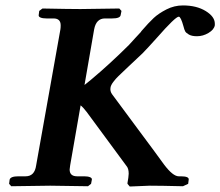

<svg xmlns="http://www.w3.org/2000/svg" viewBox="-20 -678 803 700"><path d="M235.8 -75.2Q233.9 -63 233.9 -60.1Q233.9 -35.2 261.2 -35.2H287.1Q300.3 -35.2 308.1 -32Q315.9 -28.8 314.9 -22.9L312 -7.8L300.8 1Q200.7 -1 163.1 -1L21 1L13.2 -7.8L15.1 -22.9Q18.1 -35.2 46.9 -35.2H73.2Q106.4 -35.2 111.8 -75.2L200.2 -570.8Q201.2 -576.7 201.2 -585.9Q201.2 -610.8 174.8 -610.8H148.9Q135.7 -610.8 127.9 -614Q120.1 -617.2 121.1 -623L123 -638.2L134.8 -647Q233.9 -645 272.9 -645L415 -647L422.9 -638.2L419.9 -623Q418 -610.8 389.2 -610.8H362.8Q330.6 -610.8 323.2 -570.8L288.1 -368.2Q290 -370.1 299.1 -377Q308.1 -383.8 314 -389.2Q379.9 -444.3 450.2 -514.2Q458 -522.9 472.9 -539.1Q487.8 -555.2 495.1 -563H494.1Q522.9 -596.2 540.5 -612.5Q558.1 -628.9 586.7 -643.6Q615.2 -658.2 647 -658.2Q696.8 -658.2 730 -637.7Q763.2 -617.2 763.2 -591.8V-585.9Q760.3 -569.8 740.2 -557.9Q720.2 -545.9 698.2 -545.9Q679.2 -545.9 668.7 -552Q658.2 -558.1 655 -564Q651.9 -569.8 648.9 -582Q639.2 -617.2 631.8 -617.2Q619.6 -617.2 551.8 -540Q519.5 -503.9 500 -483.9Q494.1 -478 442.9 -430.2Q420.9 -409.2 411.9 -400.6Q402.8 -392.1 393.3 -379.6Q383.8 -367.2 382.8 -357.9Q380.9 -345.7 388.2 -335Q418.9 -293 483.4 -206.5Q547.9 -120.1 578.1 -78.1Q610.4 -35.2 631.8 -35.2H639.2Q669.9 -35.2 668 -22.9L666 -7.8L647 1Q564.9 -1 525.9 -1L453.1 2L444.8 -7.8V-11.2Q448.7 -31.2 449.2 -44.9Q449.2 -64 440.9 -73.2L295.9 -270Q282.7 -287.1 273.9 -293.9Z"/></svg>

Font: Linux Libertine O
Style: Semibold Italic
Weight: 600
Italic angle: -11.5°
Designer: Philipp H. Poll
Foundry: Philipp H. Poll
Version: Version 5.1.2